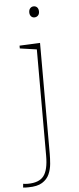

<svg xmlns="http://www.w3.org/2000/svg" viewBox="-63 -755 420 1023"><g transform="rotate(-5 147.0 -243.0)"><path d="M46 236Q39 236 32.5 236Q26 236 18 235L20 215Q27 216 33 216.5Q39 217 45 217Q105 217 130 185Q155 153 155 77V-499L162 -491L65 -505V-520L175 -525V68Q175 93 172.5 122Q170 151 158.5 177Q147 203 120.5 219.5Q94 236 46 236ZM157 -663Q146 -663 139 -671Q132 -679 132 -692Q132 -706 139.5 -714Q147 -722 158 -722Q170 -722 177 -714Q184 -706 184 -692Q184 -678 176 -670.5Q168 -663 157 -663Z"/></g></svg>

Font: Bitter Thin
Style: Regular
Weight: 100
Designer: Sol Matas, and Bitter project Authors
Foundry: Sol Matas
Version: Version 2.002